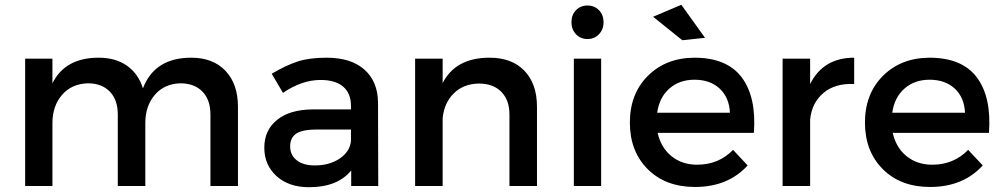

<svg xmlns="http://www.w3.org/2000/svg" viewBox="-20 -777 4186 802"><path d="M779 -536Q870 -536 922 -481Q974 -426 974 -331V0H859V-299Q859 -360 825.5 -394.5Q792 -429 733 -429Q666 -427 626.5 -380.5Q587 -334 587 -263V0H472V-299Q472 -360 438.5 -394.5Q405 -429 347 -429Q279 -427 239 -380.5Q199 -334 199 -263V0H85V-532H199V-429Q252 -536 392 -536Q463 -536 510.5 -502.5Q558 -469 577 -408Q626 -536 779 -536Z M1560 0H1447V-65Q1390 5 1271 5Q1186 5 1135 -41.5Q1084 -88 1084 -160Q1084 -233 1137 -276Q1190 -319 1285 -320H1446V-336Q1446 -387 1413.5 -415Q1381 -443 1319 -443Q1241 -443 1162 -389L1115 -469Q1176 -505 1224.5 -520.5Q1273 -536 1344 -536Q1446 -536 1502 -486.5Q1558 -437 1559 -349ZM1295 -86Q1356 -86 1398.5 -114.5Q1441 -143 1446 -187V-236H1302Q1245 -236 1218.5 -219.5Q1192 -203 1192 -165Q1192 -129 1219.5 -107.5Q1247 -86 1295 -86Z M2025 -536Q2118 -536 2170.5 -481.5Q2223 -427 2223 -331V0H2108V-299Q2108 -359 2074 -393.5Q2040 -428 1980 -428Q1916 -427 1875.5 -387Q1835 -347 1829 -283V0H1714V-532H1829V-430Q1883 -536 2025 -536Z M2501 -684Q2501 -654 2482 -634Q2463 -614 2434 -614Q2405 -614 2386 -634Q2367 -654 2367 -684Q2367 -715 2386 -734.5Q2405 -754 2434 -754Q2463 -754 2482 -734.5Q2501 -715 2501 -684ZM2377 -532H2491V0H2377Z M2925 -619 2830 -609 2708 -707 2826 -757ZM2880 -536Q3017 -536 3078.5 -453.5Q3140 -371 3129 -222H2727Q2741 -160 2785 -124.5Q2829 -89 2892 -89Q2982 -89 3042 -151L3103 -86Q3021 4 2883 4Q2760 4 2685.5 -70.5Q2611 -145 2611 -265Q2611 -385 2686 -460Q2761 -535 2880 -536ZM2725 -306H3029Q3026 -370 2986 -407Q2946 -444 2881 -444Q2818 -444 2776 -407Q2734 -370 2725 -306Z M3364 -426Q3419 -536 3548 -536V-426Q3469 -430 3420 -389Q3371 -348 3364 -278V0H3249V-532H3364Z M3862 -536Q3999 -536 4060.5 -453.5Q4122 -371 4111 -222H3709Q3723 -160 3767 -124.5Q3811 -89 3874 -89Q3964 -89 4024 -151L4085 -86Q4003 4 3865 4Q3742 4 3667.5 -70.5Q3593 -145 3593 -265Q3593 -385 3668 -460Q3743 -535 3862 -536ZM3707 -306H4011Q4008 -370 3968 -407Q3928 -444 3863 -444Q3800 -444 3758 -407Q3716 -370 3707 -306Z"/></svg>

Font: Montserrat-Arabic
Style: Regular
Weight: 400
Designer: Mohamed Gaber
Foundry: Kief Type Foundry
Version: Version 5.008;PS 005.008;hotconv 1.0.88;makeotf.lib2.5.64775